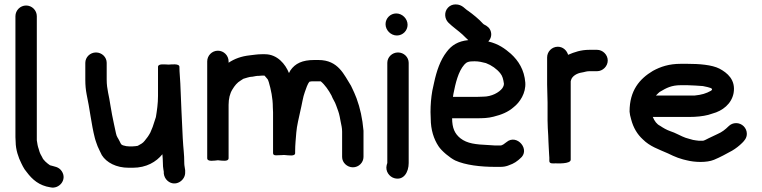

<svg xmlns="http://www.w3.org/2000/svg" viewBox="-20 -741 3457 871"><path d="M209 108.9C247.9 117.8 285.7 74.7 260.3 35.9C246.4 14.7 226 14.9 206.8 8.7C194.4 0.5 175.8 -14.9 171.4 -27.7L163.3 -42.5L159.6 -51.6L155.6 -65.2C151.2 -76.7 149.3 -88.8 147 -104.5V-667.5C147 -694.1 125.1 -716 98.5 -716C71.9 -716 50 -694.1 50 -667.5V-118.8C50 -111.4 50.2 -105.8 51 -97.9C51.2 -61.9 63.5 -26.2 76.8 -0.1L83.8 13.9C88.1 22.5 94 31.2 101.6 40.2C126.5 73.3 157.2 101.1 209 108.9Z M816 0.5C816 -46.2 811.6 -62.4 809 -114.9C804.8 -198.2 801.2 -281.7 798 -362.8C797 -388.7 794 -412.6 794 -434.5V-437.5C794 -454.4 755.1 -448 745.6 -448C724.7 -448.5 696.8 -453.1 696.8 -437.5V-305.5C696.8 -271.7 692.1 -239.3 687.2 -209.8C686.7 -207.2 672.9 -165.1 672.6 -165.2L661.9 -139.5C653.8 -124.5 646.5 -114.5 636 -102C627.8 -91.3 618.5 -87.1 604.7 -79.4C601.3 -78.6 587.2 -77 582.2 -77H565C554.2 -77 553.4 -78 538.4 -81.5C529.1 -85.1 529.2 -86.9 522.9 -99.7C515 -116.3 509.5 -119.5 506.2 -135.8C501.6 -157.8 492.8 -196.6 488.5 -219.7L480.9 -263C475.3 -306.3 464 -335.2 464 -379.8V-456.1C464 -481.9 442.1 -503 415.5 -503C388.9 -503 367 -481.8 367 -455.9V-379.1C367 -353.7 369 -334.1 373.1 -312.5C386.8 -250.7 394.4 -176.3 410.2 -115.1C411.5 -107.8 422.8 -77.4 422.8 -77.4C428.4 -66.4 435.8 -47.9 442 -37.1C463.2 -3.7 507 20 563.9 20H582.2C644.4 20 688.9 -6.9 716.7 -41.3C717.7 -27.3 719 -13.8 719 -0.5C719 9.8 719.7 19 721.1 26.8L723 38.1V45.9C724.6 59.2 730.2 70.5 740 79.1C774.4 109.3 822.3 78.3 820 39.3V31.1C818.9 19.7 816 10.5 816 0.5Z M1218.7 -231.5V-46.2C1218.7 -33.6 1236 -36.7 1240.3 -36.7C1256.5 -36.7 1268.3 -38.2 1268.3 -38C1289.5 -36.5 1318.9 -30.7 1318.9 -46.2V-55.8C1318.9 -84.6 1322 -110.8 1324.1 -139.3C1326.4 -169.8 1336.4 -209.1 1342.5 -237.7C1348.7 -262.2 1354.7 -303.2 1362.9 -323.6C1369.7 -341.1 1373.9 -359 1384.2 -370.5L1393.4 -371.9H1435.2C1453.7 -356.6 1470.8 -332 1483.7 -307.9C1490.3 -290 1499.2 -280.4 1505.2 -262.1C1512.7 -240.8 1516.7 -233.1 1521.1 -211.8L1525.1 -190.6C1528.5 -172.6 1532 -161.7 1532 -143.7V-28.8C1532 -3.2 1554.8 18 1581 18C1607.3 18 1629 -3.6 1629 -29.1V-148C1624.2 -203.6 1613.8 -250.6 1597.5 -295L1587.5 -319.4C1582.4 -331.7 1576.7 -341.8 1572.2 -352.2C1541 -400.7 1515.5 -468.8 1424.8 -468.8H1405.2C1351.8 -468.8 1319 -453.3 1297.2 -421.4L1290.9 -409.6C1274.9 -449.9 1238.2 -495 1182 -495H1167.6C1147.1 -495 1130.5 -491.8 1113 -490C1074.5 -485.8 1043.7 -474.3 1017 -456.5V-462.5C1017 -489.1 995.1 -511 968.5 -511C941.9 -511 920 -489.1 920 -462.5V-23.5C920 -5.9 951.9 -12.4 968.5 -14C988.5 -12.1 1017 -6.7 1017 -23.5V-265.5C1017 -293 1023 -317.1 1033.9 -334.6C1044.8 -352.5 1055.1 -366 1072.6 -376.2L1084 -383.6C1096.6 -386.9 1111.1 -393 1124.2 -393H1124.9C1138.1 -395.3 1143.2 -397 1155.2 -397H1155.8C1159.7 -397.6 1163.7 -398 1167.6 -398H1179.8C1179.9 -397.9 1182.4 -395.2 1184.3 -393C1196.3 -379.2 1194 -383.6 1199.4 -368.4C1209.1 -335.3 1217.7 -295.8 1217.7 -254.7V-254.3C1218.4 -248 1218.7 -240.5 1218.7 -231.5Z M1737 -1.6C1737 -1.6 1735.3 3.5 1734.2 7.7C1727 36.4 1746.8 61.1 1768.5 67.2C1811.3 79.3 1834 39.9 1834 -1.5V-455.9C1834 -481.8 1812.1 -503 1785.5 -503C1758.9 -503 1737 -481.8 1737 -455.9ZM1780.5 -580C1807.1 -580 1829 -601.9 1829 -628.5C1829 -656 1805.1 -680 1777.5 -680C1750.9 -680 1729 -658.1 1729 -631.5C1729 -604 1752.9 -580 1780.5 -580Z M2141.5 -301.5 2034.8 -301.5C2035.2 -304.7 2036.1 -310.7 2036.9 -315.1C2046.4 -363.3 2058.6 -416.2 2086.1 -447.6C2096.8 -459.8 2105.9 -463 2132.8 -463C2151.3 -463 2167.5 -459.3 2184.3 -454.8C2209.8 -445.3 2233.7 -428.3 2249.5 -408.5C2259.7 -396.1 2263 -381.8 2266 -361.7V-360.8C2266 -353.7 2262.8 -346.4 2259.3 -341.4C2244.6 -321.4 2210 -302.5 2171.9 -302.5H2171.5C2163 -301.8 2153 -301.5 2141.5 -301.5ZM2197.3 -82.9C2137.3 -85.6 2099.8 -89.6 2068.7 -113.6C2042.8 -134.4 2031.2 -160 2031 -204.5H2141.5C2171.4 -204.5 2194.2 -205.2 2218.6 -211.6C2254.9 -220.5 2285.2 -232.7 2310.4 -255C2337.9 -276.4 2366.3 -318.4 2363 -366.4C2358.4 -424.5 2332 -465.6 2297.5 -497.1C2270.7 -520.3 2241.6 -542 2195.3 -552.8C2205.1 -563.6 2211.6 -578.8 2206.9 -596.8C2202.4 -613.9 2190.9 -622.8 2174.5 -630.7L2170.3 -634.5C2152.9 -654 2126 -675.8 2103.7 -691.8C2090 -698.9 2077.9 -721 2047 -721C2033.5 -721 2021.7 -716.2 2012.6 -706.7C1993.9 -687.2 1996.1 -656.3 2014.2 -638.2C2032.7 -619.7 2059 -601.8 2078.2 -584.2C2085.7 -577.2 2094.5 -567.6 2104.4 -559C2058 -554.3 2028.8 -535.8 2006.5 -506C1977.2 -468.6 1960.5 -418.6 1949.2 -366.1L1941.1 -329C1935.7 -297.4 1933 -266.7 1933 -232.4C1933 -222.5 1933.3 -212.8 1934 -203C1934 -152.4 1947.9 -110 1969.2 -77.8C1983.1 -56.1 2021.3 -24.6 2045.1 -13C2091.3 8 2159.8 16 2226.2 16H2249.5C2262.3 16 2273.6 14.3 2284.2 10.5L2304.5 2.4C2313.9 -2 2322.7 -7.6 2331.4 -14.8C2332.5 -15.8 2339.1 -21.6 2339.1 -21.6C2389.4 -60.3 2324.9 -136.2 2277.8 -96.4C2268.4 -89.3 2259.4 -81 2249.5 -81H2226.2C2220.2 -81 2210.1 -82.3 2197.3 -82.9Z M2472 -26V-10.5C2472 3.4 2491.5 0 2500 0C2505.3 0 2569 4 2569 -16.5V-372C2570.7 -376.9 2570.5 -378.5 2570.7 -378.4C2575.6 -395.5 2596.7 -408.8 2619.6 -412.1C2632.7 -414 2639.4 -418 2653.5 -418H2688.5C2714.3 -418 2737 -440.3 2737 -466.5C2737 -492.7 2714.4 -515 2688.5 -515H2653.5C2615.7 -515 2586.1 -504.8 2557.2 -492.4C2551.2 -512.6 2533.6 -529 2510.5 -529C2483.9 -529 2462 -507.1 2462 -480.5V-357.5C2462 -329.7 2464 -304.2 2464 -275.5V-194.5C2464 -184.3 2464.3 -172.9 2465 -160.1L2467 -126C2467.7 -116.7 2468 -108 2468 -99.5C2468 -86.3 2471 -51.2 2471 -41.5V-40.9C2471.6 -37.1 2472 -32.5 2472 -26Z M2975.5 -325.6C3002.7 -341.8 3025.9 -354.5 3068.3 -354.5H3097.8C3109.7 -354.5 3159.7 -351.6 3168.5 -350.6C3171.3 -350.3 3209 -342.8 3209 -338.2L3210.1 -336.2V-335C3210.1 -333.6 3208.3 -331.2 3205.3 -329.3C3183.5 -317.1 3163.4 -310.8 3130.1 -307.5L2955.4 -307.5C2956.5 -309 2974.6 -327 2975.5 -325.6ZM2974.3 -170.4C2959.7 -177.4 2949.4 -191.2 2941.3 -210.5H3108.3C3138.2 -210.5 3168.9 -213.6 3192.8 -219.8L3211.8 -225.8C3257.9 -237.9 3298.6 -269.9 3307.9 -318.7C3318.5 -379.5 3278.6 -411 3243.8 -429.6C3209.3 -447.2 3151.6 -451.5 3097.8 -451.5H3068.3C3015.2 -451.5 2977.1 -438.7 2941.8 -419.5C2881.5 -383.4 2836 -330.7 2836 -235V-234.7L2836 -234.5C2836.7 -224.4 2839.3 -212.4 2843.3 -199C2853.2 -161.2 2871.3 -131.3 2896.3 -108.6C2928.3 -76.6 2966.9 -64.3 3010 -45.2L3033.1 -34.3C3046.7 -27.9 3063.7 -22 3078.8 -17.8L3095.8 -13.7C3130.5 -4.8 3185.5 -2.2 3219 -16.1C3247.8 -28 3274.9 -43.1 3301.2 -57.5C3317.5 -67 3334.2 -80.1 3346.8 -92.7C3356.4 -102.3 3368 -114.6 3368 -134C3368 -160.6 3346.1 -182.5 3319.5 -182.5C3306.3 -182.5 3294.5 -177.6 3285.2 -168.3C3270.8 -153.9 3255 -141.4 3234.6 -132.8L3194.4 -113.7C3184.3 -108.9 3178.5 -104.8 3169.5 -102.5H3150.8C3138 -103.7 3136 -104.4 3123.8 -106.3L3106.3 -111.2C3101.5 -112.5 3096 -114.1 3089.7 -116.1C3073.4 -121.3 3042 -139.7 3020.2 -146.1C3003.5 -152 2988.6 -160.7 2974.3 -170.4Z"/></svg>

Font: HoneyBee
Style: Blk
Weight: 700
Foundry: Cannot Into Space Fonts
Version: Version 0.89